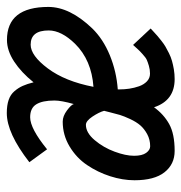

<svg xmlns="http://www.w3.org/2000/svg" viewBox="-4 -542 549 582"><g transform="rotate(-90 271.0 -250.5)"><path d="M70.8 -436.5Q158.7 -504.9 219.7 -504.9Q243.2 -504.9 259.5 -499.3Q275.9 -493.7 286.1 -481.7Q296.4 -469.7 302.2 -456.5Q308.1 -443.4 313 -423.8Q342.8 -460.9 376 -482.7Q409.2 -504.4 441.4 -504.4Q541.5 -504.4 541.5 -378.9Q541.5 -314 476.6 -246.1Q444.3 -212.9 395 -192.6Q345.7 -172.4 291.5 -168.5V-163.1Q291.5 -148.4 293.7 -133.5Q295.9 -118.7 301 -104Q306.2 -89.4 315.9 -80.1Q325.7 -70.8 339.4 -70.8Q351.6 -70.8 363 -74.2Q374.5 -77.6 381.1 -80.6Q387.7 -83.5 398.4 -93.3Q409.2 -103 411.6 -106Q414.1 -108.9 426.3 -122.1L476.1 -68.8Q474.6 -67.4 466.1 -59.6Q457.5 -51.8 453.4 -48.1Q449.2 -44.4 439 -36.4Q428.7 -28.3 421.1 -23.9Q413.6 -19.5 401.4 -13.4Q389.2 -7.3 377.9 -4.2Q366.7 -1 352.3 1.5Q337.9 3.9 322.8 3.9Q257.8 3.9 237.3 -58.6Q216.3 -29.3 186.5 -12.7Q156.7 3.9 105 3.9Q64.5 3.9 40.3 -26.9Q16.1 -57.6 16.1 -117.7Q16.1 -153.8 28.3 -191.7Q40.5 -229.5 62.3 -261.7Q84 -293.9 118.7 -314.7Q153.3 -335.4 193.8 -335.4Q210.4 -335.4 227.8 -322.5Q245.1 -309.6 247.1 -301.8Q257.8 -339.8 257.8 -360.4Q257.8 -397 246.3 -415.5Q234.9 -434.1 207 -434.1Q172.9 -434.1 109.9 -382.8ZM90.3 -119.1Q90.3 -94.7 99.1 -82.5Q107.9 -70.3 119.1 -70.3Q139.2 -70.3 155.8 -79.3Q172.4 -88.4 182.6 -100.3Q192.9 -112.3 201.7 -131.1Q210.4 -149.9 214.1 -162.1Q217.8 -174.3 221.9 -191.4Q226.1 -208.5 226.6 -210Q222.2 -225.6 209 -245.4Q195.8 -265.1 184.1 -265.1Q160.2 -265.1 137.7 -238.5Q115.2 -211.9 102.8 -178.2Q90.3 -144.5 90.3 -119.1ZM299.3 -242.2Q380.4 -248 429.7 -297.9Q470.2 -339.4 470.2 -377.9Q470.2 -432.6 427.2 -432.6Q394 -432.6 355 -380.4Q315.9 -328.1 299.3 -242.2Z"/></g></svg>

Font: Fantasque Sans Mono
Style: Italic
Weight: 400
Italic angle: -11°
Monospace: yes
Designer: Jany Belluz
Version: Version 1.8.0 ; ttfautohint (v1.8.2)